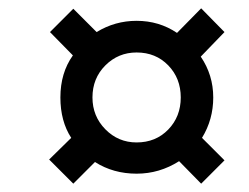

<svg xmlns="http://www.w3.org/2000/svg" viewBox="-20 -589 599 461"><path d="M98 -206 151 -258Q125 -298 125 -355Q125 -414 155 -456L100 -512L156 -568L212 -512Q256 -539 308 -539Q362 -539 405 -510L463 -569L519 -512L462 -453Q492 -409 492 -355Q492 -302 465 -258L519 -204L463 -148L410 -202Q363 -172 308 -172Q252 -172 208 -200L156 -148ZM414 -355Q414 -401 384 -432Q354 -463 308 -463Q264 -463 233 -432Q202 -401 202 -355Q202 -310 233 -278.5Q264 -247 308 -247Q354 -247 384 -278Q414 -309 414 -355Z"/></svg>

Font: Noto Serif NarrowBlack
Style: Italic
Weight: 900
Width: 4
Italic angle: -12°
Designer: Monotype Design Team
Foundry: Monotype Imaging Inc.
Version: Version 1.001